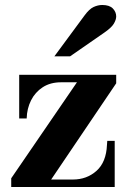

<svg xmlns="http://www.w3.org/2000/svg" viewBox="-20 -750 516 770"><path d="M28 -15 25 -35 303 -441H432L446 -415.9L175 -15ZM25 0V-35L33 -30H272Q328 -30 367 -64.8Q406 -99.5 409 -169L410.2 -185H440V0ZM57 -275V-450H446V-416L438 -420H225Q182 -420 151.5 -400.2Q121 -380.4 104.5 -347.5Q88 -314.6 87 -275ZM198 -524 319 -688Q338 -714 355.5 -722Q373 -730 390 -730Q419 -730 432.5 -716Q446 -702 446 -684Q446 -671 436.5 -655Q427 -639 398 -619L261 -524Z"/></svg>

Font: Libre Bodoni
Style: Regular
Weight: 400
Designer: Pablo Impallari, Rodrigo Fuenzalida
Foundry: Impallari Type
Version: Version 2.005;gftools[0.9.23]